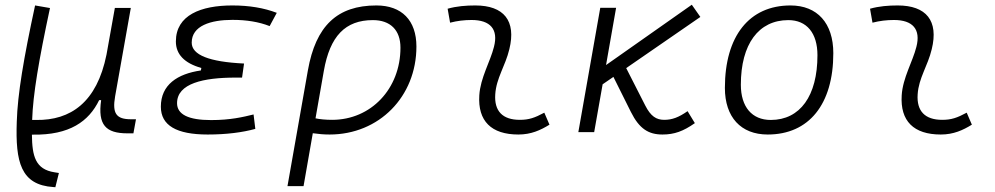

<svg xmlns="http://www.w3.org/2000/svg" viewBox="-20 -550 4142 799"><path d="M210.4 229 225.1 169.9 207 167C127 154.8 113.8 99.6 112.8 10.3H116.7C269 12.7 349.6 -44.4 392.6 -133.3H400.9C386.2 -29.8 420.4 4.9 510.7 4.9H535.2L545.9 -53.7H524.9C463.4 -53.7 446.8 -78.1 459 -148.9L524.4 -517.1H458L423.3 -323.2C383.3 -123.5 273.4 -48.8 130.9 -50.8H113.8C117.2 -156.7 141.6 -299.8 188 -516.6L126 -527.3C78.1 -305.7 53.2 -157.7 49.8 -43.5C43.9 123.5 65.9 219.7 202.6 228.5Z M844.2 9.8C922.4 9.8 989.7 1 1042.5 -13.7L1035.2 -73.7C991.2 -63 939.5 -50.3 858.4 -50.3C764.2 -50.3 716.8 -73.7 716.8 -120.6C716.8 -203.1 827.1 -227.1 960 -227.1H987.3L995.6 -285.6C850.6 -292.5 777.8 -321.3 777.8 -372.6C777.8 -442.9 856.9 -467.3 947.3 -467.3C1005.9 -467.3 1057.1 -459 1102.1 -441.4L1131.8 -496.6C1078.1 -517.1 1017.1 -527.3 946.8 -527.3C816.4 -527.3 711.9 -487.3 711.9 -377.4C711.9 -324.2 747.1 -287.1 817.9 -267.1L815.9 -256.8C718.3 -242.7 649.4 -197.3 649.4 -106C649.4 -28.3 713.9 9.8 844.2 9.8Z M1546.4 -527.3C1383.3 -527.3 1293.9 -442.4 1261.2 -256.8L1176.3 224.6H1243.2L1281.7 4.4C1305.2 7.8 1328.1 9.8 1351.6 9.8C1557.6 9.8 1712.9 -147.9 1712.9 -356.4C1712.9 -465.3 1651.9 -527.3 1546.4 -527.3ZM1293 -57.6 1327.6 -254.9C1353 -399.9 1417 -466.3 1531.7 -466.3C1604.5 -466.3 1646.5 -424.8 1646.5 -351.6C1646.5 -180.7 1523.9 -51.3 1362.3 -51.3C1335.4 -51.3 1310.5 -53.7 1293 -57.6Z M2245.1 -81.1C2205.1 -59.6 2181.2 -51.3 2143.1 -51.3C2071.8 -51.3 2036.1 -87.4 2041 -157.7C2045.4 -225.6 2083 -275.4 2099.6 -345.2C2128.9 -463.9 2076.7 -527.3 1958 -527.3C1919.4 -527.3 1880.9 -524.4 1842.8 -513.7L1853 -455.6C1882.8 -463.4 1912.6 -466.8 1942.4 -466.8C2020.5 -466.8 2054.7 -428.2 2035.6 -355C2020.5 -293.9 1979 -226.1 1974.6 -153.3C1967.8 -46.4 2024.4 9.8 2137.2 9.8C2190.4 9.8 2229.5 -8.3 2266.6 -31.2Z M2386.7 0H2452.6L2487.8 -199.2L2532.7 -230L2605.5 -84C2640.6 -13.7 2679.2 9.8 2736.8 9.8C2786.1 9.8 2823.7 -3.9 2871.6 -37.6L2841.3 -87.4C2804.2 -61.5 2776.9 -51.3 2744.1 -51.3C2711.4 -51.3 2688 -65.9 2665 -111.3L2585.9 -266.6L2894.5 -479.5L2858.9 -530.3L2502 -279.3L2543.9 -517.6H2478Z M3174.8 9.8C3346.2 9.8 3447.8 -115.7 3447.8 -328.6C3447.8 -453.6 3381.3 -527.3 3269.5 -527.3C3098.1 -527.3 2996.6 -399.9 2996.6 -184.1C2996.6 -62.5 3063 9.8 3174.8 9.8ZM3187.5 -50.8C3108.9 -50.8 3063 -105.5 3063 -197.3C3063 -366.2 3136.7 -466.3 3260.7 -466.3C3337.4 -466.3 3381.8 -412.1 3381.8 -320.3C3381.8 -150.9 3309.6 -50.8 3187.5 -50.8Z M4002.9 -81.1C3962.9 -59.6 3939 -51.3 3900.9 -51.3C3829.6 -51.3 3793.9 -87.4 3798.8 -157.7C3803.2 -225.6 3840.8 -275.4 3857.4 -345.2C3886.7 -463.9 3834.5 -527.3 3715.8 -527.3C3677.2 -527.3 3638.7 -524.4 3600.6 -513.7L3610.8 -455.6C3640.6 -463.4 3670.4 -466.8 3700.2 -466.8C3778.3 -466.8 3812.5 -428.2 3793.5 -355C3778.3 -293.9 3736.8 -226.1 3732.4 -153.3C3725.6 -46.4 3782.2 9.8 3895 9.8C3948.2 9.8 3987.3 -8.3 4024.4 -31.2Z"/></svg>

Font: Cascadia Mono NF Light
Style: Italic
Weight: 300
Italic angle: -10°
Monospace: yes
Designer: Aaron Bell
Foundry: Saja Typeworks
Version: Version 2404.023